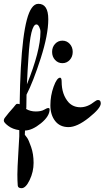

<svg xmlns="http://www.w3.org/2000/svg" viewBox="-44 -625 548 1006"><path d="M244.5 -395Q229 -378 229 -353Q229 -328 244.5 -311Q260 -294 283 -294Q306 -294 321.5 -311Q337 -328 337 -353Q337 -378 321.5 -395Q306 -412 283 -412Q260 -412 244.5 -395ZM168 -458Q168 -471 161.5 -484Q155 -497 147 -497Q115 -497 105 -322Q100 -253 97 -183Q168 -359 168 -458ZM452 -93Q415 -63 377.5 -63Q340 -63 316 -88Q279 -129 279 -198Q279 -217 271 -218Q254 -218 237 -171Q220 -124 220 -73.5Q220 -23 245 9Q270 41 315 41Q360 41 422 -8.5Q484 -58 484 -83Q484 -101 470 -101Q462 -101 452 -93ZM-17 -10Q-11 -18 2 -34Q33 -69 37 -75Q41 -81 47 -81Q53 -81 59 -79Q65 -503 122 -583Q137 -605 157 -605Q209 -605 209 -524Q209 -443 169.5 -320Q130 -197 95 -129Q94 -102 94 -61L93 -54Q115 -41 143.5 -41Q172 -41 187 -50Q202 -59 209 -59Q216 -59 216 -52Q216 -16 170.5 21Q125 58 87 59L86 81Q91 87 98.5 97.5Q106 108 119 145Q132 182 132 228.5Q132 275 111.5 318Q91 361 69 361Q50 361 49 347Q47 321 47 289.5Q47 258 52 177Q57 96 57 89V57Q22 52 -1 34.5Q-24 17 -24 7.5Q-24 -2 -17 -10Z"/></svg>

Font: Dr Sugiyama
Style: Regular
Weight: 400
Designer: Alejandro Paul
Foundry: Alejandro Paul
Version: Version 1.000